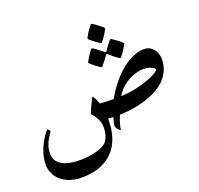

<svg xmlns="http://www.w3.org/2000/svg" viewBox="-170 -901 1476 1423"><g transform="rotate(-20 567.5 -189.5)"><path d="M1095.7 -291.5Q1095.7 -232.4 1071.8 -188Q1047.9 -143.6 1009.5 -112.3Q971.2 -81.1 923.3 -60.8Q875.5 -40.5 827.4 -29.1Q779.3 -17.6 735.8 -12.7Q692.4 -7.8 663.1 -7.8Q659.7 -2 654.3 12Q648.9 25.9 643.8 42.5Q638.7 59.1 634.5 75.7Q630.4 92.3 630.4 102.5Q628.4 102.5 622.6 97.9Q616.7 93.3 610.8 86.7Q605 80.1 600.3 71.5Q595.7 63 595.7 55.7Q595.7 53.2 597.2 45.7Q598.6 38.1 601.1 28.8Q603.5 19.5 606 9.8Q608.4 0 610.8 -7.3Q600.1 -7.8 589.1 -9Q578.1 -10.3 571.3 -12.2Q569.8 26.4 567.6 50.8Q565.4 75.2 560.5 95.2Q547.9 157.7 518.6 202.9Q489.3 248 447.3 277.1Q405.3 306.2 352.8 320.1Q300.3 334 241.2 334Q185.1 334 143.1 318.4Q101.1 302.7 73.5 277.3Q45.9 252 32.2 219.5Q18.6 187 18.6 152.3Q18.6 120.6 25.6 90.3Q32.7 60.1 43.5 33.2Q54.2 6.3 66.7 -15.9Q79.1 -38.1 90.1 -54.2Q101.1 -70.3 109.1 -79.3Q117.2 -88.4 118.7 -88.4Q124 -88.4 130.6 -81.3Q137.2 -74.2 137.2 -69.8Q137.2 -66.4 127.9 -53.7Q118.7 -41 106.9 -20.8Q95.2 -0.5 85.9 26.9Q76.7 54.2 76.7 86.9Q76.7 123 93.8 146.2Q110.8 169.4 138.9 183.3Q167 197.3 202.6 202.6Q238.3 208 275.4 208Q303.7 208 335 204.3Q366.2 200.7 394.5 193.1Q422.9 185.5 445.8 175.3Q468.8 165 481.4 152.3Q496.1 136.7 506.8 106Q517.6 75.2 517.6 38.6Q517.6 9.8 508.8 -12.5Q500 -34.7 489.7 -50.3Q479.5 -65.9 470.7 -74.5Q461.9 -83 461.9 -85Q461.9 -87.4 465.8 -97.2Q469.7 -106.9 475.6 -119.9Q481.4 -132.8 488.5 -147.7Q495.6 -162.6 501.7 -174.8Q507.8 -187 512.7 -195.1Q517.6 -203.1 519.5 -203.1Q523.4 -197.3 527.8 -189Q532.2 -180.7 536.9 -171.1Q541.5 -161.6 544.9 -152.6Q548.3 -143.6 550.3 -136.7Q569.8 -134.8 599.4 -133.5Q628.9 -132.3 658.7 -132.3Q674.3 -160.6 695.3 -191.9Q716.3 -223.1 741.9 -253.4Q767.6 -283.7 796.9 -310.8Q826.2 -337.9 858.9 -358.4Q891.6 -378.9 926 -391.1Q960.4 -403.3 995.6 -403.3Q1023.4 -403.3 1042.5 -391.4Q1061.5 -379.4 1073.5 -362.1Q1085.4 -344.7 1090.6 -325.4Q1095.7 -306.2 1095.7 -291.5ZM1028.8 -231.4Q1028.8 -235.4 1022.7 -241.2Q1016.6 -247.1 1004.6 -252.7Q992.7 -258.3 975.8 -262.5Q959 -266.6 938 -266.6Q911.1 -266.6 879.4 -257.3Q847.7 -248 817.4 -230.7Q787.1 -213.4 761 -188.5Q734.9 -163.6 718.8 -133.3Q753.4 -133.8 789.8 -139.4Q826.2 -145 860.6 -153.8Q895 -162.6 925.8 -173.1Q956.5 -183.6 979.5 -194.6Q1002.4 -205.6 1015.6 -215.3Q1028.8 -225.1 1028.8 -231.4ZM629.4 -618.7Q629.4 -622.6 637.9 -637.7Q646.5 -652.8 657.2 -669.7Q668 -686.5 678.7 -699.7Q689.5 -712.9 693.4 -712.9Q694.8 -712.9 701.9 -708.7Q709 -704.6 718.3 -698Q727.5 -691.4 738 -683.3Q748.5 -675.3 757.6 -668.2Q766.6 -661.1 772.5 -655.3Q778.3 -649.4 778.3 -647.5Q778.3 -645 774.2 -637.5Q770 -629.9 763.9 -619.1Q757.8 -608.4 750 -596.7Q742.2 -585 735.1 -575.7Q728 -566.4 722.7 -560.1Q717.3 -553.7 715.3 -553.7Q711.4 -553.7 697.5 -562.7Q683.6 -571.8 668.5 -583.3Q653.3 -594.7 641.4 -605Q629.4 -615.2 629.4 -618.7ZM657.2 -384.8Q653.3 -384.8 639.9 -393.8Q626.5 -402.8 611.6 -414.3Q596.7 -425.8 585 -436.3Q573.2 -446.8 573.2 -449.2Q573.2 -453.1 581.8 -468Q590.3 -482.9 600.8 -499.3Q611.3 -515.6 621.3 -528.8Q631.3 -542 634.8 -542Q636.7 -542 649.7 -532.7Q662.6 -523.4 677.2 -512.2L715.8 -482.9Q720.2 -479.5 724.1 -479.5Q726.1 -479.5 729.5 -484.9Q744.1 -504.9 755.9 -521.5Q766.1 -535.6 775.9 -547.1Q785.6 -558.6 788.6 -558.6Q790 -558.6 796.9 -554.4Q803.7 -550.3 813.2 -543.5Q822.8 -536.6 833.3 -529.1Q843.8 -521.5 852.5 -514.4Q861.3 -507.3 867.2 -501.7Q873 -496.1 873 -494.1Q873 -491.7 868.9 -483.9Q864.7 -476.1 858.4 -465.6Q852.1 -455.1 844.5 -443.4Q836.9 -431.6 829.8 -422.4Q822.8 -413.1 817.6 -406.7Q812.5 -400.4 811.5 -400.4Q806.2 -400.4 793.5 -409.4Q780.8 -418.5 766.6 -429.2Q750 -441.9 731.4 -459Q727.5 -463.4 724.1 -463.4Q720.2 -463.4 715.8 -457L689 -420.9Q678.2 -407.2 668.9 -396Q659.7 -384.8 657.2 -384.8Z"/></g></svg>

Font: Accordance
Style: Bold-Italic
Weight: 700
Italic angle: -11°
Version: Version 1.2 (build January 31, 2020) Miklal Software Solutio